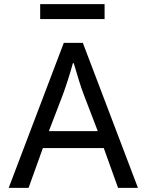

<svg xmlns="http://www.w3.org/2000/svg" viewBox="-20 -907 708 927"><path d="M22 0 288 -700H380L646 0H550L481 -192H187L118 0ZM216 -274H452L386 -446Q373 -480 361 -519Q349 -558 336 -602H332Q320 -559 307.5 -520Q295 -481 282 -446ZM174 -815V-887H485V-815Z"/></svg>

Font: Liter
Style: Regular
Weight: 400
Designer: Anton Skugarov
Foundry: skugi
Version: Version 1.004; ttfautohint (v1.8.4.7-5d5b)